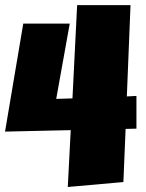

<svg xmlns="http://www.w3.org/2000/svg" viewBox="-20 -745 579 762"><path d="M521.5 -234.4 478.5 -233.4 469.7 -22.5 249 -2.9 260.7 -228.5 0 -222.7 72.3 -651.4H256.8L203.1 -352.5L267.6 -354.5L286.1 -724.6H498L483.4 -362.3L521.5 -364.3Z"/></svg>

Font: Luckiest Guy
Style: Regular
Weight: 400
Designer: Astigmatic (AOETI)
Foundry: Astigmatic (AOETI)
Version: Version 1.000